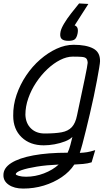

<svg xmlns="http://www.w3.org/2000/svg" viewBox="-20 -893 640 1119"><path d="M115 206Q63 206 31 184Q-1 162 0 127Q0 86 45.5 57Q91 28 175 12.5Q259 -3 374 -3Q383 -21 390 -47.5Q397 -74 402 -95Q387 -80 359 -69Q331 -58 298 -52Q265 -46 235 -46Q155 -46 106 -93Q57 -140 57 -218Q56 -280 76.5 -340Q97 -400 132.5 -453Q168 -506 214 -546Q260 -586 310 -609Q360 -632 409 -632Q482 -632 523 -610.5Q564 -589 563 -536Q563 -527 558 -497Q553 -467 545 -424Q537 -381 526.5 -331Q516 -281 504 -230.5Q492 -180 481 -134.5Q470 -89 460.5 -54Q451 -19 445 -2Q468 -3 487 -6Q506 -9 535 -18L514 53Q492 60 464.5 62.5Q437 65 413 66Q386 108 339.5 139.5Q293 171 235.5 188.5Q178 206 115 206ZM132 137Q185 137 236 117.5Q287 98 322 66Q251 69 195 78Q139 87 106 98.5Q73 110 72 122Q72 127 89.5 132Q107 137 132 137ZM240 -115Q301 -115 339 -122Q377 -129 398.5 -152Q420 -175 429 -221Q459 -362 474.5 -436.5Q490 -511 491 -527Q490 -545 482.5 -552.5Q475 -560 456.5 -561.5Q438 -563 404 -563Q369 -563 330.5 -543.5Q292 -524 256 -490Q220 -456 191 -412.5Q162 -369 145 -320.5Q128 -272 128 -224Q130 -174 160.5 -144.5Q191 -115 240 -115ZM379 -655Q349 -655 338 -667.5Q327 -680 333 -709Q337 -728 354 -756.5Q371 -785 395 -815.5Q419 -846 441 -873L495 -870L415 -745Q440 -737 432 -697Q427 -673 416 -664Q405 -655 379 -655Z"/></svg>

Font: Victor Mono
Style: Italic
Weight: 400
Italic angle: -12°
Monospace: yes
Designer: Rune Bjørnerås
Version: Version 1.561;gftools[0.9.30]